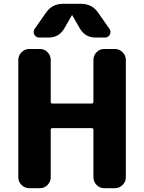

<svg xmlns="http://www.w3.org/2000/svg" viewBox="-20 -987 756 1007"><path d="M133 0Q110 0 93 -17Q76 -34 76 -57V-673Q76 -696 93 -713Q110 -730 133 -730H190Q213 -730 229.5 -713Q246 -696 246 -673V-453Q246 -444 255 -444H461Q470 -444 470 -453V-673Q470 -696 486.5 -713Q503 -730 526 -730H583Q606 -730 623 -713Q640 -696 640 -673V-57Q640 -34 623 -17Q606 0 583 0H526Q503 0 486.5 -17Q470 -34 470 -57V-307Q470 -315 461 -315H255Q246 -315 246 -307V-57Q246 -34 229.5 -17Q213 0 190 0ZM406 -967Q463 -967 495 -920L554 -836Q564 -821 556 -805.5Q548 -790 530 -790H482Q426 -790 398 -839L359 -907Q359 -908 358 -908Q357 -908 357 -907L318 -839Q290 -790 234 -790H186Q168 -790 160 -805.5Q152 -821 162 -836L221 -920Q253 -967 310 -967Z"/></svg>

Font: Rounded Mplus 1c ExtraBold
Style: Regular
Weight: 800
Version: Version 1.059.20150529